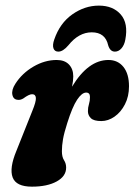

<svg xmlns="http://www.w3.org/2000/svg" viewBox="-20 -672 491 701"><path d="M46 -307.5Q29 -308 25.2 -325.8Q21.5 -343.5 36 -366Q60.5 -404.5 102 -428.8Q143.5 -453 187 -453Q216 -453 231.8 -436.5Q247.5 -420 247.5 -393Q247.5 -377.5 243 -355.5Q302 -453 376 -453Q410.5 -453 430.8 -427.5Q451 -402 451 -357Q451 -320 436.2 -291.2Q421.5 -262.5 398.2 -246.2Q375 -230 350 -230Q322.5 -230 311.8 -240.5Q301 -251 301 -266Q301 -280 304.8 -291.8Q308.5 -303.5 308.5 -318Q308.5 -334 294.5 -334Q279 -334 261.5 -307.8Q244 -281.5 225.5 -222.5Q214 -186.5 210 -163.5Q206 -140.5 206 -120Q206 -99 213.8 -87Q221.5 -75 221.5 -60Q221.5 -28.5 187 -9.5Q152.5 9.5 96.5 9.5Q39 9.5 26.2 -24.2Q13.5 -58 40 -121.5L98 -267Q112 -301 111 -314.5Q110 -328 97 -328Q86 -328 65 -312.5Q55 -306.5 46 -307.5ZM315 -554Q267.5 -554 229.5 -506.5Q210 -483.5 193 -483.5Q179.5 -483.5 175.2 -495.5Q171 -507.5 178 -527.5Q198.5 -587.5 244 -619.5Q289.5 -651.5 341 -651.5Q392.5 -651.5 420.8 -619.2Q449 -587 437.5 -527Q434 -507.5 423.5 -495.5Q413 -483.5 399.5 -483.5Q382 -483.5 375 -506.5Q364.5 -554 315 -554Z"/></svg>

Font: Fraunces 144pt S100
Style: Bold Italic
Weight: 700
Italic angle: -16°
Version: Version 1.000; ttfautohint (v1.8.3)